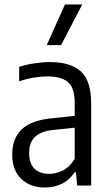

<svg xmlns="http://www.w3.org/2000/svg" viewBox="-20 -828 486 857"><path d="M180 9Q115.5 9 75 -29.5Q34.5 -68 34.5 -138Q34.5 -210.5 77.2 -251Q120 -291.5 212 -300L313.5 -311V-366Q313.5 -436.5 283.2 -461.8Q253 -487 192 -487Q165 -487 131.8 -481.8Q98.5 -476.5 65.5 -465V-529.5Q95 -539.5 132.8 -545.2Q170.5 -551 203 -551Q294 -551 340.5 -509.8Q387 -468.5 387 -363V0H324.5L318.5 -59.5H313.5Q290.5 -24.5 256.2 -7.8Q222 9 180 9ZM110 -147Q110 -98 133.8 -75Q157.5 -52 200.5 -52Q228.5 -52 259 -66.2Q289.5 -80.5 313.5 -119V-258L217.5 -248Q110 -237.5 110 -147ZM188.5 -626.5 270 -808H347L252.5 -626.5Z"/></svg>

Font: Encode Sans Condensed Condensed
Style: Regular
Weight: 400
Width: 3
Designer: Multiple Designers
Foundry: Impallari Type
Version: Version 3.000; ttfautohint (v1.8.3) -l 8 -r 50 -G 200 -x 14 